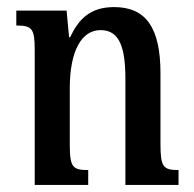

<svg xmlns="http://www.w3.org/2000/svg" viewBox="-20 -522 548 542"><path d="M484 -42C441 -42 433 -50 433 -116V-315C433 -444 392 -502 302 -502C233 -502 201 -466 178 -417H175L168 -492H26V-450C71 -450 78 -441 78 -380V0H229V-42C186 -42 177 -49 177 -113V-273C177 -378 210 -437 264 -437C318 -437 334 -387 334 -298V0H484Z"/></svg>

Font: Noto Serif Armenian ExtraCondensed SemiBold
Style: Regular
Weight: 600
Width: 2
Designer: Monotype Design Team
Foundry: Monotype Imaging Inc.
Version: Version 2.008